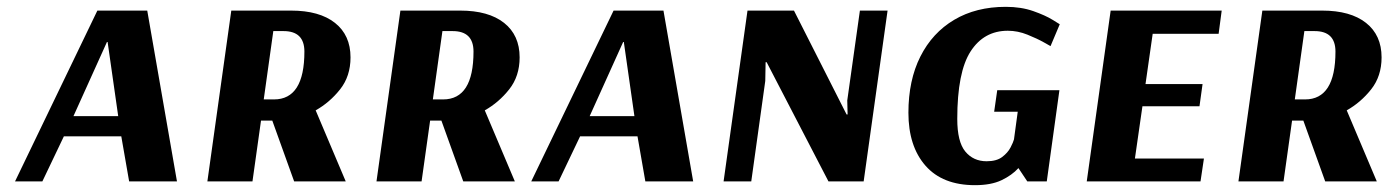

<svg xmlns="http://www.w3.org/2000/svg" viewBox="-20 -531 4074 562"><path d="M411 -500 498 0H358L335 -132H167L104 0H24L265 -500ZM293 -408 195 -191H326L295 -408Z M657 -500H832Q915 -500 960.5 -464Q1006 -428 1006 -363Q1006 -308 975.5 -269.5Q945 -231 904 -208L992 0H841L777 -178H744L719 0H587ZM780 -440 752 -240H782Q871 -240 871 -380Q871 -440 810 -440Z M1152 -500H1327Q1410 -500 1455.5 -464Q1501 -428 1501 -363Q1501 -308 1470.5 -269.5Q1440 -231 1399 -208L1487 0H1336L1272 -178H1239L1214 0H1082ZM1275 -440 1247 -240H1277Q1366 -240 1366 -380Q1366 -440 1305 -440Z M1922 -500 2009 0H1869L1846 -132H1678L1615 0H1535L1776 -500ZM1804 -408 1706 -191H1837L1806 -408Z M2508 0H2405L2224 -349H2221L2220 -294L2179 0H2098L2168 -500H2304L2458 -196H2461L2460 -237L2497 -500H2578Z M3044 0H2987L2961 -39Q2942 -18 2911.5 -3.5Q2881 11 2834 11Q2739 11 2689 -46Q2639 -103 2639 -201Q2639 -296 2674 -365.5Q2709 -435 2773 -473Q2837 -511 2924 -511Q2969 -511 3004.5 -498.5Q3040 -486 3061 -473Q3082 -460 3082 -460L3055 -396Q3055 -396 3035.5 -407Q3016 -418 2987.5 -429.5Q2959 -441 2930 -441Q2860 -441 2821 -380.5Q2782 -320 2782 -183Q2782 -116 2805.5 -87.5Q2829 -59 2868 -59Q2897 -59 2913.5 -71.5Q2930 -84 2938 -99.5Q2946 -115 2948 -123L2959 -204H2890L2899 -267H3081Z M3494 0H3161L3231 -500H3556L3547 -432H3354L3333 -285H3500L3491 -220H3324L3302 -67H3504Z M3675 -500H3850Q3933 -500 3978.5 -464Q4024 -428 4024 -363Q4024 -308 3993.5 -269.5Q3963 -231 3922 -208L4010 0H3859L3795 -178H3762L3737 0H3605ZM3798 -440 3770 -240H3800Q3889 -240 3889 -380Q3889 -440 3828 -440Z"/></svg>

Font: Arsenal SC
Style: Bold Italic
Weight: 700
Italic angle: -9.10001°
Designer: Andrij Shevchenko
Foundry: Stairsfor
Version: Version 2.001; ttfautohint (v1.8.4.7-5d5b)